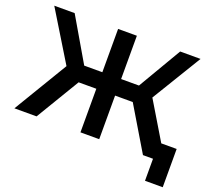

<svg xmlns="http://www.w3.org/2000/svg" viewBox="-138 -886 1364 1221"><g transform="rotate(20 544.0 -275.5)"><path d="M886 0 682 -341 792 -406 1036 0ZM552 -295V-407H763V-295ZM799 -335 678 -351 883 -700H1021ZM166 0H16L260 -406L371 -341ZM590 0H463V-700H590ZM501 -295H289V-407H501ZM254 -335 31 -700H169L373 -351ZM954 149V-32L985 0H886V-110H1074V149Z"/></g></svg>

Font: MOST Montserrat SemiBold
Style: Regular
Weight: 600
Designer: Julieta Ulanovsky
Foundry: Julieta Ulanovsky
Version: Version 8.000;March 11, 2024;FontCreator 15.0.0.2926 64-bit